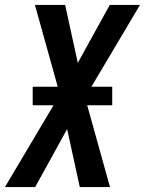

<svg xmlns="http://www.w3.org/2000/svg" viewBox="-38 -755 585 775"><path d="M104 0H-18L178 -330H94V-405H195L103 -735H225L276 -501L405 -735H527L331 -405H415V-330H314L406 0H284L233 -234Z"/></svg>

Font: Iosevka
Style: Bold Italic
Weight: 700
Italic angle: -9°
Monospace: yes
Designer: Belleve Invis
Foundry: Belleve Invis
Version: Version 32.5.0; ttfautohint (v1.8.4)